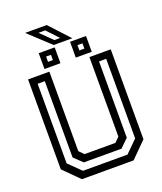

<svg xmlns="http://www.w3.org/2000/svg" viewBox="-173 -1089 1010 1198"><g transform="rotate(-20 332.0 -489.5)"><path d="M160.5 0 57.5 -103V-700H199V-172L229.5 -141.5H434.5L465 -172V-700H606.5V-103L503.5 0ZM184.5 -47H480L559.5 -125.5V-654H512V-147.5L457.5 -94.5H207.5L152 -147.5V-654H104.5V-125.5ZM384 -726V-831H490V-726ZM176 -726V-831H282V-726ZM212 -760.5H244.5V-795.5H212ZM420.5 -760.5H453.5V-795.5H420.5ZM405 -847H281.5L139.5 -979H283ZM334.5 -874.5 262.5 -951H218L296 -874.5Z"/></g></svg>

Font: Tourney Thin Medium
Style: Regular
Weight: 500
Version: Version 1.015